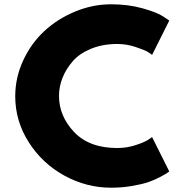

<svg xmlns="http://www.w3.org/2000/svg" viewBox="-20 -860 860 895"><path d="M527 -170Q570 -170 610.5 -183Q651 -196 670 -208L689 -221L769 -61Q765 -58 758 -53Q751 -48 725.5 -34.5Q700 -21 671 -11Q642 -1 595 7Q548 15 498 15Q383 15 280 -41.5Q177 -98 114 -197Q51 -296 51 -411Q51 -498 88 -578Q125 -658 186.5 -715Q248 -772 330 -806Q412 -840 498 -840Q578 -840 645.5 -821Q713 -802 741 -783L769 -764L689 -604Q682 -610 668 -618.5Q654 -627 612 -641Q570 -655 527 -655Q459 -655 405 -633Q351 -611 319.5 -575Q288 -539 271.5 -497.5Q255 -456 255 -413Q255 -319 325.5 -244.5Q396 -170 527 -170Z"/></svg>

Font: Hussar
Style: BoldWeb
Weight: 700
Foundry: Cannot Into Space Fonts
Version: Version 2.00